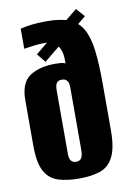

<svg xmlns="http://www.w3.org/2000/svg" viewBox="-81 -742 542 801"><g transform="rotate(-10 190.0 -341.5)"><path d="M189 8Q139 8 101.5 -3.5Q64 -15 44 -51Q24 -87 24 -161V-353Q24 -426 64.5 -453.5Q105 -481 174 -481Q185 -481 196.5 -480Q208 -479 216 -475V-488Q216 -517 207.5 -536Q199 -555 182.5 -564.5Q166 -574 145 -574Q123 -574 103 -571.5Q83 -569 57 -565V-650Q76 -655 102.5 -658.5Q129 -662 170 -662Q229 -662 265 -647Q301 -632 320.5 -597.5Q340 -563 347 -506Q354 -449 354 -366V-168Q354 -93 334.5 -55Q315 -17 278.5 -4.5Q242 8 189 8ZM189 -63Q204 -63 211 -73.5Q218 -84 218 -110V-376Q218 -387 215 -394.5Q212 -402 205.5 -406.5Q199 -411 188 -411Q173 -411 166.5 -401.5Q160 -392 160 -369V-102Q160 -81 167.5 -72Q175 -63 189 -63ZM135 -496 105 -533 298 -691 330 -655Z"/></g></svg>

Font: Alumni Sans Thin ExtraBold
Style: Regular
Weight: 800
Version: Version 1.018